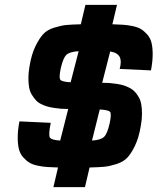

<svg xmlns="http://www.w3.org/2000/svg" viewBox="-20 -770 658 791"><path d="M200 1 219 -80Q192 -81 174.5 -82Q157 -83 135.5 -87.5Q114 -92 101 -100Q88 -108 75.5 -122Q63 -136 58 -155.5Q53 -175 53 -204Q53 -233 60 -270L189 -264Q179 -214 185.5 -203.5Q192 -193 228 -191L261 -321Q244 -321 231.5 -322Q219 -323 202.5 -325.5Q186 -328 174 -331.5Q162 -335 149 -341.5Q136 -348 127.5 -357.5Q119 -367 111 -380Q103 -393 100 -410Q97 -427 97 -449.5Q97 -472 102 -499Q110 -547 126 -579.5Q142 -612 158 -629.5Q174 -647 203 -656Q232 -665 253 -667Q274 -669 313 -670L332 -750H462L443 -670Q470 -669 487.5 -668Q505 -667 526.5 -662.5Q548 -658 561 -650Q574 -642 586.5 -628Q599 -614 604 -594.5Q609 -575 609 -546Q609 -517 602 -480L473 -486Q482 -518 473 -535.5Q464 -553 434 -558L401 -429Q418 -429 431 -428Q444 -427 460.5 -424.5Q477 -422 488.5 -418.5Q500 -415 513 -408.5Q526 -402 535 -392.5Q544 -383 551.5 -370Q559 -357 562 -340Q565 -323 565 -300.5Q565 -278 560 -251Q552 -203 536.5 -170.5Q521 -138 504.5 -120.5Q488 -103 459.5 -94Q431 -85 409.5 -83Q388 -81 349 -80L330 1ZM271 -431 304 -559Q268 -557 254 -544.5Q240 -532 230 -487Q222 -449 229 -441Q236 -433 271 -431ZM359 -191Q394 -193 408 -205.5Q422 -218 432 -263Q440 -301 433.5 -309Q427 -317 391 -319Z"/></svg>

Font: Hermit
Style: Bold Italic
Weight: 700
Italic angle: -10°
Designer: Pablo Caro
Version: Version 2.000;PS 002.000;hotconv 1.0.88;makeotf.lib2.5.64775